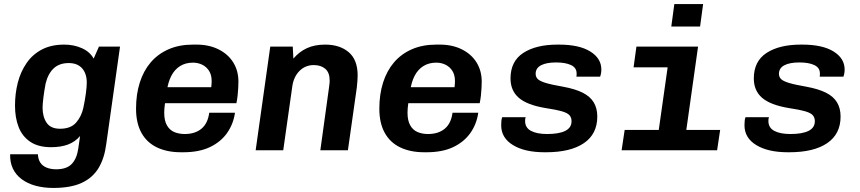

<svg xmlns="http://www.w3.org/2000/svg" viewBox="-20 -741 4240 947"><path d="M243 186Q195 186 155 175Q115 164 86.5 142.5Q58 121 43.5 90.5Q29 60 30 20H167Q168 44 178.5 60.5Q189 77 209.5 85.5Q230 94 257 94Q309 94 334 67.5Q359 41 366 -8L375 -70Q350 -41 315 -28Q280 -15 232 -15Q169 -15 129.5 -41.5Q90 -68 72 -114Q54 -160 54 -220Q54 -280 68 -334Q82 -388 111.5 -430.5Q141 -473 187 -497Q233 -521 297 -521Q344 -521 383.5 -503.5Q423 -486 442 -452L468 -511H572L504 -30Q495 40 466 88Q437 136 383 161Q329 186 243 186ZM276 -106Q329 -106 355.5 -136.5Q382 -167 391 -209Q399 -246 403.5 -280Q408 -314 408 -333Q408 -378 385 -404Q362 -430 319 -430Q273 -430 245 -404Q217 -378 205 -329Q198 -292 194 -259.5Q190 -227 190 -210Q190 -165 210 -135.5Q230 -106 276 -106Z M873 10Q804 10 754 -14Q704 -38 677.5 -86Q651 -134 651 -205Q651 -276 669.5 -334Q688 -392 723.5 -433.5Q759 -475 811.5 -498Q864 -521 932 -521H949Q1011 -521 1058 -497.5Q1105 -474 1130.5 -433Q1156 -392 1156 -338Q1156 -325 1155 -307Q1154 -289 1152 -270Q1150 -251 1146 -232H734L802 -277Q797 -254 793.5 -229.5Q790 -205 790 -185Q790 -146 803.5 -122.5Q817 -99 840 -89.5Q863 -80 891 -80Q942 -80 973.5 -106Q1005 -132 1012 -185H1139Q1131 -129 1100 -85Q1069 -41 1015.5 -15.5Q962 10 884 10ZM803 -293 745 -311H1022Q1023 -322 1023.5 -328.5Q1024 -335 1024 -341Q1024 -371 1011.5 -391Q999 -411 978 -421.5Q957 -432 932 -432Q895 -432 868 -415Q841 -398 825 -367Q809 -336 803 -293Z M1241 0 1313 -511H1424L1427 -452Q1456 -486 1494 -503.5Q1532 -521 1584 -521Q1656 -521 1700 -483.5Q1744 -446 1744 -369Q1744 -359 1743 -343.5Q1742 -328 1740 -310L1696 0H1560L1603 -311Q1605 -323 1605.5 -331.5Q1606 -340 1606 -344Q1606 -383 1584.5 -401.5Q1563 -420 1528 -420Q1486 -420 1457.5 -391.5Q1429 -363 1422 -317L1377 0Z M2073 10Q2004 10 1954 -14Q1904 -38 1877.5 -86Q1851 -134 1851 -205Q1851 -276 1869.5 -334Q1888 -392 1923.5 -433.5Q1959 -475 2011.5 -498Q2064 -521 2132 -521H2149Q2211 -521 2258 -497.5Q2305 -474 2330.5 -433Q2356 -392 2356 -338Q2356 -325 2355 -307Q2354 -289 2352 -270Q2350 -251 2346 -232H1934L2002 -277Q1997 -254 1993.5 -229.5Q1990 -205 1990 -185Q1990 -146 2003.5 -122.5Q2017 -99 2040 -89.5Q2063 -80 2091 -80Q2142 -80 2173.5 -106Q2205 -132 2212 -185H2339Q2331 -129 2300 -85Q2269 -41 2215.5 -15.5Q2162 10 2084 10ZM2003 -293 1945 -311H2222Q2223 -322 2223.5 -328.5Q2224 -335 2224 -341Q2224 -371 2211.5 -391Q2199 -411 2178 -421.5Q2157 -432 2132 -432Q2095 -432 2068 -415Q2041 -398 2025 -367Q2009 -336 2003 -293Z M2666 10Q2568 10 2510 -25.5Q2452 -61 2452 -123Q2452 -135 2453 -145Q2454 -155 2457 -163H2573Q2571 -159 2570.5 -155Q2570 -151 2570 -144Q2570 -111 2599 -95.5Q2628 -80 2679 -80Q2737 -80 2768 -95.5Q2799 -111 2799 -143Q2799 -161 2789 -172.5Q2779 -184 2751.5 -192Q2724 -200 2671 -208Q2580 -223 2539 -258.5Q2498 -294 2498 -354Q2498 -439 2561 -480Q2624 -521 2730 -521H2737Q2837 -521 2891.5 -487Q2946 -453 2946 -398Q2946 -389 2944.5 -380Q2943 -371 2940 -363H2823Q2824 -368 2824 -371Q2824 -374 2824 -379Q2824 -407 2796.5 -420Q2769 -433 2723 -433Q2675 -433 2648.5 -419Q2622 -405 2622 -377Q2622 -362 2632 -351.5Q2642 -341 2671.5 -332Q2701 -323 2759 -313Q2818 -302 2854.5 -283.5Q2891 -265 2908.5 -236Q2926 -207 2926 -166Q2926 -80 2860 -35Q2794 10 2673 10Z M3215 0 3273 -409H3105L3119 -511H3423L3351 0ZM3046 0 3061 -100H3532L3517 0ZM3291 -610 3306 -721H3448L3433 -610Z M3866 10Q3768 10 3710 -25.5Q3652 -61 3652 -123Q3652 -135 3653 -145Q3654 -155 3657 -163H3773Q3771 -159 3770.5 -155Q3770 -151 3770 -144Q3770 -111 3799 -95.5Q3828 -80 3879 -80Q3937 -80 3968 -95.5Q3999 -111 3999 -143Q3999 -161 3989 -172.5Q3979 -184 3951.5 -192Q3924 -200 3871 -208Q3780 -223 3739 -258.5Q3698 -294 3698 -354Q3698 -439 3761 -480Q3824 -521 3930 -521H3937Q4037 -521 4091.5 -487Q4146 -453 4146 -398Q4146 -389 4144.5 -380Q4143 -371 4140 -363H4023Q4024 -368 4024 -371Q4024 -374 4024 -379Q4024 -407 3996.5 -420Q3969 -433 3923 -433Q3875 -433 3848.5 -419Q3822 -405 3822 -377Q3822 -362 3832 -351.5Q3842 -341 3871.5 -332Q3901 -323 3959 -313Q4018 -302 4054.5 -283.5Q4091 -265 4108.5 -236Q4126 -207 4126 -166Q4126 -80 4060 -35Q3994 10 3873 10Z"/></svg>

Font: Chivo Mono SemiBold
Style: Italic
Weight: 600
Italic angle: -8.05°
Monospace: yes
Version: Version 1.008